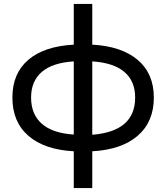

<svg xmlns="http://www.w3.org/2000/svg" viewBox="-20 -762 845 976"><path d="M449 7V194H355V7Q206 -1 124.5 -71.5Q43 -142 43 -266Q43 -389 124 -458Q205 -527 355 -535V-742H449V-535Q598 -527 680 -457.5Q762 -388 762 -266Q762 -143 680 -72Q598 -1 449 7ZM355 -78V-450Q246 -443 192 -396Q138 -349 138 -266Q138 -181 192.5 -133Q247 -85 355 -78ZM667 -266Q667 -350 612 -396.5Q557 -443 449 -450V-77Q667 -94 667 -266Z"/></svg>

Font: Montserrat Alternates Medium
Style: Regular
Weight: 500
Designer: Julieta Ulanovsky
Foundry: Julieta Ulanovsky
Version: Version 7.200